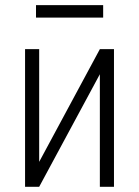

<svg xmlns="http://www.w3.org/2000/svg" viewBox="-20 -717 534 737"><path d="M363.3 -528.3H417.5V0H363.3V-432.1L130.4 0H76.2V-528.3H130.4V-95.7ZM376 -649.4H118.2V-697.3H376Z"/></svg>

Font: MAUL Condensed Light
Style: Light
Weight: 300
Designer: MAUL
Version: Version 2.137; 2017; ttfautohint (v1.8.3)